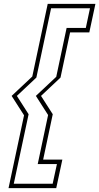

<svg xmlns="http://www.w3.org/2000/svg" viewBox="-20 -770 512 990"><path d="M252 -181 202.5 53H301.5L270 200H24L104 -175.5L40 -275.5L146.5 -375.5L226 -750H472L440.5 -603H341.5L292 -370L191.5 -275.5ZM127.5 -181 51 177.5H251.5L273.5 76H174.5L228 -177L165 -275.5L270 -374L323.5 -626H422.5L444 -727.5H243.5L167.5 -370L67 -275.5Z"/></svg>

Font: Tourney Condensed ExtraLight
Style: Italic
Weight: 200
Width: 3
Italic angle: -12°
Designer: Tyler Finck
Foundry: Etcetera Type Co
Version: Version 1.010; ttfautohint (v1.8.3)